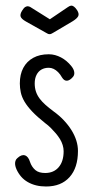

<svg xmlns="http://www.w3.org/2000/svg" viewBox="-20 -662 348 697"><path d="M147 15Q128 15 111.5 11Q95 7 81 -1Q67 -9 57 -20.5Q47 -32 40 -47Q36 -56 35 -63.5Q34 -71 36 -77.5Q38 -84 43 -88Q58 -102 70.5 -98Q83 -94 89 -74Q92 -65 97 -57.5Q102 -50 108.5 -44.5Q115 -39 124 -36.5Q133 -34 144 -34Q175 -34 193 -55Q211 -76 211 -113Q211 -124 207.5 -135.5Q204 -147 197.5 -157.5Q191 -168 182.5 -178Q174 -188 164.5 -197.5Q155 -207 144 -215Q115 -238 97 -257Q79 -276 69 -293Q59 -310 55.5 -326.5Q52 -343 52 -359Q52 -392 64.5 -415.5Q77 -439 100.5 -452Q124 -465 157 -465Q169 -465 180 -462Q191 -459 201.5 -453.5Q212 -448 221.5 -440Q231 -432 239 -422Q248 -411 249.5 -400.5Q251 -390 245 -383Q234 -370 223.5 -369Q213 -368 205 -381Q199 -392 191 -400Q183 -408 174.5 -412Q166 -416 157 -416Q142 -416 130.5 -409.5Q119 -403 112.5 -390Q106 -377 106 -359Q106 -343 110.5 -329.5Q115 -316 124 -304Q133 -292 145.5 -281Q158 -270 174 -258Q195 -243 211.5 -225.5Q228 -208 239.5 -189.5Q251 -171 257 -152Q263 -133 263 -114Q263 -53 232.5 -19Q202 15 147 15ZM161 -592 226 -636Q233 -641 238 -641.5Q243 -642 248.5 -638Q254 -634 260 -625Q268 -612 264 -603.5Q260 -595 244 -585L173 -543Q169 -541 166.5 -539.5Q164 -538 160 -538Q156 -538 153.5 -539.5Q151 -541 147 -543L74 -584Q58 -593 55 -601.5Q52 -610 60 -623Q66 -633 71.5 -636.5Q77 -640 83 -639Q89 -638 94 -634Z"/></svg>

Font: Fredoka Condensed Light
Style: Regular
Weight: 300
Width: 3
Designer: Ben Nathan
Foundry: Milena B. Brandão, Ben Nathan
Version: Version 2.001